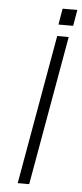

<svg xmlns="http://www.w3.org/2000/svg" viewBox="-55 -801 357 832"><g transform="rotate(5 123.5 -385.0)"><path d="M183 -770H247L235 -700H171ZM170 -650H220L105 0H55Z"/></g></svg>

Font: Overused Grotesk Light
Style: Italic
Weight: 300
Italic angle: -10°
Version: Version 0.003